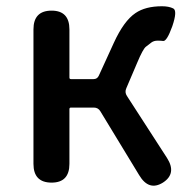

<svg xmlns="http://www.w3.org/2000/svg" viewBox="-20 -584 617 614"><path d="M145 0Q87 0 87 -60V-490Q87 -550 145 -550Q202 -550 202 -490V-336Q202 -331 207 -331H279Q291 -331 296 -342L344 -447Q376 -517 413 -542Q445 -564 498 -564Q520 -564 534 -557Q548 -550 531 -500Q513 -450 501 -453Q496 -454 484 -454Q472 -454 464 -448Q456 -442 446.5 -434.5Q437 -427 419 -384L384 -302Q378 -289 386 -277L514 -79Q546 -29 501 0Q456 28 425 -24L301 -228Q294 -240 280 -240H207Q202 -240 202 -235V-60Q202 0 145 0Z"/></svg>

Font: Resource Han Rounded CN Medium
Style: Regular
Weight: 500
Designer: Cyano Hao (round all glyphs); Ryoko NISHIZUKA 西塚涼子 (kana, bopomofo & ideographs); Paul D. Hunt (Latin, Greek & Cyrillic)
Foundry: Cyano Hao
Version: 0.990